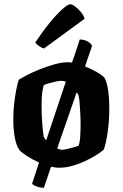

<svg xmlns="http://www.w3.org/2000/svg" viewBox="-20 -795 581 910"><path d="M476 -425Q484 -410 489 -386.5Q494 -363 496 -335.5Q498 -308 498 -281Q498 -224 490.5 -170.5Q483 -117 472 -86Q460 -75 437 -60.5Q414 -46 384.5 -32Q355 -18 323 -9Q291 0 260 0Q251 0 241.5 -1.5Q232 -3 222 -5L188 95Q169 95 153 88.5Q137 82 132 76L165 -25Q133 -39 107 -56Q81 -73 73 -83Q57 -104 50 -144Q43 -184 43 -229Q43 -267 47 -303Q51 -339 57 -369Q63 -399 69 -417Q83 -426 110 -440Q137 -454 171 -467.5Q205 -481 239.5 -490.5Q274 -500 303 -500Q307 -500 312 -499.5Q317 -499 321 -498Q333 -531 342 -559.5Q351 -588 358 -608Q384 -607 399.5 -596Q415 -585 416 -577L383 -480Q413 -468 439.5 -453Q466 -438 476 -425ZM177 -291Q177 -248 180.5 -206.5Q184 -165 187 -147Q188 -144 191.5 -139.5Q195 -135 199 -130L292 -408Q286 -410 281 -411Q276 -412 271 -412Q261 -412 244.5 -408.5Q228 -405 212.5 -400.5Q197 -396 188 -392Q185 -385 182 -368.5Q179 -352 178 -332Q177 -312 177 -291ZM352 -104Q358 -117 360 -145.5Q362 -174 362 -205Q362 -230 360.5 -256.5Q359 -283 357.5 -305Q356 -327 353 -338Q353 -342 350 -347.5Q347 -353 343 -357L251 -91Q257 -89 263 -87Q269 -85 273 -85Q281 -85 296.5 -88.5Q312 -92 328 -96.5Q344 -101 352 -104ZM188 -565Q175 -569 164 -577.5Q153 -586 147 -593Q182 -646 215.5 -687Q249 -728 275.5 -751.5Q302 -775 313 -775Q322 -775 336 -764.5Q350 -754 363 -738.5Q376 -723 381 -706Z"/></svg>

Font: Texturina Medium 12pt
Style: Bold
Weight: 700
Version: Version 1.002